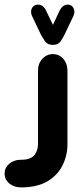

<svg xmlns="http://www.w3.org/2000/svg" viewBox="-117 -639 359 834"><path d="M113 -531 142 -593Q156 -619 178 -619Q190 -619 198 -610Q206 -601 206 -588Q206 -579 203 -572L165 -492Q156 -473 145.5 -458.5Q135 -444 113 -444Q90 -444 79.5 -458.5Q69 -473 59 -492L21 -572Q18 -579 18 -588Q18 -601 26.5 -610Q35 -619 47 -619Q71 -619 83 -593ZM-17 175H-26Q-56 175 -76.5 158Q-97 141 -97 115Q-97 90 -77.5 73Q-58 56 -30 55H-25Q-2 55 12.5 49Q27 43 34 33Q41 23 44.5 11.5Q48 0 48 -12V-332Q48 -363 67 -383.5Q86 -404 113 -404Q140 -404 158 -383.5Q176 -363 176 -332V-12Q176 35 155.5 77.5Q135 120 92.5 146.5Q50 173 -17 175Z"/></svg>

Font: Beiruti ExtraBold
Style: Regular
Weight: 800
Designer: Arlette Boutros
Foundry: Boutros
Version: Version 1.41